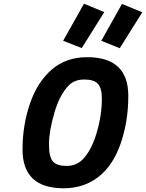

<svg xmlns="http://www.w3.org/2000/svg" viewBox="-20 -999 784 1031"><path d="M623 -740 524 -780 635 -978 744 -933ZM419 -741 319 -780 431 -979 540 -934ZM423 -142Q470 -189 498.5 -284Q527 -379 527 -470Q527 -525 506 -548.5Q485 -572 433 -572Q381 -572 351 -542Q301 -493 272 -393.5Q243 -294 243 -224.5Q243 -155 264.5 -131.5Q286 -108 337.5 -108Q389 -108 423 -142ZM322 12Q101 12 101 -196Q101 -327 141 -443Q181 -559 258 -625.5Q335 -692 448 -692Q669 -692 669 -484Q669 -347 628 -228.5Q587 -110 508.5 -49Q430 12 322 12Z"/></svg>

Font: Titillium Web
Style: Bold Italic
Weight: 700
Italic angle: -13°
Version: Version 1.001;PS 57.000;hotconv 1.0.70;makeotf.lib2.5.55311